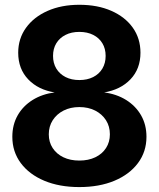

<svg xmlns="http://www.w3.org/2000/svg" viewBox="-20 -759 654 791"><path d="M306.8 11.7Q224.6 11.7 162.4 -14.4Q100.3 -40.5 65.5 -87.3Q30.8 -134.1 30.8 -195.5Q30.8 -245.1 52.8 -283.8Q74.9 -322.5 114.5 -347.2Q154.1 -371.8 206.5 -378.5V-378Q137.5 -388.8 96.3 -432Q55 -475.3 55 -541.8Q55 -599.8 87.1 -644.4Q119.2 -689 176 -714.1Q232.8 -739.3 306.8 -739.3Q382 -739.3 438.6 -714.4Q495.3 -689.5 527 -645.1Q558.7 -600.6 558.7 -541.8Q558.7 -475.5 517.6 -432.3Q476.5 -389.1 407.7 -378V-378.5Q460.1 -371.8 499.7 -347.1Q539.3 -322.3 561.4 -283.6Q583.4 -244.9 583.4 -195.5Q583.4 -134.1 548.5 -87.3Q513.6 -40.5 451.5 -14.4Q389.4 11.7 306.8 11.7ZM306.8 -97.5Q344.3 -97.5 372.7 -111.1Q401.1 -124.7 416.9 -149.3Q432.7 -173.8 432.7 -205.7Q432.7 -238.5 416.6 -263.8Q400.4 -289.1 372 -303.5Q343.7 -317.9 306.8 -317.9Q270.2 -317.9 241.9 -303.5Q213.6 -289.1 197.3 -263.8Q181 -238.5 181 -205.7Q181 -173.5 197 -149.1Q212.9 -124.7 241.1 -111.1Q269.3 -97.5 306.8 -97.5ZM306.8 -429.2Q339.5 -429.2 363.8 -441.5Q388.2 -453.8 401.7 -476.3Q415.2 -498.9 415.2 -528.6Q415.2 -558.6 401.8 -580.7Q388.4 -602.9 364.1 -615.2Q339.7 -627.6 306.8 -627.6Q274.2 -627.6 249.9 -615.2Q225.6 -602.9 212 -580.7Q198.5 -558.6 198.5 -528.6Q198.5 -498.9 212 -476.5Q225.6 -454.1 250 -441.6Q274.4 -429.2 306.8 -429.2Z"/></svg>

Font: Inter Khmer Looped
Style: Regular
Weight: 400
Designer: Rasmus Andersson, Sovichet Tep
Foundry: Anagata Design
Version: Version 1.000